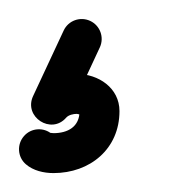

<svg xmlns="http://www.w3.org/2000/svg" viewBox="-34 -41 204 202"><path d="M60.9 -19C50.4 -23.9 37.9 -19.4 33 -8.9C22.2 14.1 11.5 37.1 0.8 60.1C-4.3 71.1 0.5 81.3 8.5 86.5C16.5 91.7 27.8 91.9 35.7 82.7C38.2 79.9 43.2 78.8 46.8 78.8C48.5 78.8 52 80.6 50.9 79.3C50.2 78.3 49.7 74.7 49.7 75.9C49.7 92.3 37.4 99.1 22.3 99.1C21.3 99.1 20.3 99 19.3 98.8C16.6 98.3 25 103.8 20.8 100.2C12.1 92.6 -1.2 93.4 -8.8 102.2C-16.4 110.9 -15.6 124.2 -6.8 131.8C-6.8 131.8 -6.8 131.8 -6.8 131.8C1 138.6 12.1 141.1 22.3 141.1C60.7 141.1 91.7 115.7 91.7 75.9C91.7 51.4 69.4 36.8 46.8 36.8C30.8 36.8 14.5 43.1 3.9 55.3C-4 64.4 2.2 75.5 11.7 81.6C21.1 87.7 33.8 88.8 38.9 77.9C49.6 54.9 60.3 31.9 71 8.9C75.9 -1.6 71.4 -14.1 60.9 -19Z"/></svg>

Font: FRB American Cursive Guidelines Medium
Style: Italic
Weight: 500
Italic angle: -25°
Version: Version 2.0;Modular Font Editor K font №1